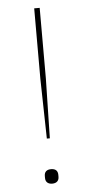

<svg xmlns="http://www.w3.org/2000/svg" viewBox="-52 -729 356 766"><g transform="rotate(-5 126.0 -346.5)"><path d="M132 -176 137 -415V-698H115V-415L120 -176ZM126 5C143 5 153 -4 153 -20V-28C153 -44 144 -53 126 -53C108 -53 99 -44 99 -28V-20C99 -4 109 5 126 5Z"/></g></svg>

Font: IBM Plex Devanagari Thin
Style: Regular
Weight: 100
Designer: Mike Abbink, Paul van der Laan, Pieter van Rosmalen, Erin McLaughlin
Foundry: Bold Monday
Version: Version 1.0